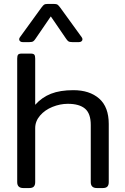

<svg xmlns="http://www.w3.org/2000/svg" viewBox="-20 -951 632 971"><path d="M77 -752Q77 -758 81 -763L189 -912Q198 -924 203 -927.5Q208 -931 220 -931H254Q266 -931 271 -927.5Q276 -924 285 -912L393 -763Q397 -758 397 -752Q397 -746 392 -742Q387 -738 379 -738H346Q332 -738 326 -742Q320 -746 313 -757L237 -868L161 -757Q154 -746 148 -742Q142 -738 128 -738H95Q87 -738 82 -742Q77 -746 77 -752ZM67 -30V-655Q67 -669 71.5 -674.5Q76 -680 90 -680H135Q149 -680 153.5 -674.5Q158 -669 158 -655V-421Q192 -459 238 -477Q284 -495 351 -495Q433 -495 481.5 -452.5Q530 -410 530 -324V-30Q530 -15 523 -7.5Q516 0 500 0H470Q439 0 439 -30V-319Q439 -377 410 -401.5Q381 -426 323 -426Q284 -426 245.5 -410.5Q207 -395 182.5 -366.5Q158 -338 158 -303V-30Q158 -15 151 -7.5Q144 0 128 0H98Q67 0 67 -30Z"/></svg>

Font: Mitr Light
Style: Regular
Weight: 300
Designer: Thanarat Vachiruckul
Foundry: Cadson Demak
Version: Version 1.002